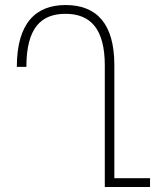

<svg xmlns="http://www.w3.org/2000/svg" viewBox="-20 -744 635 764"><path d="M577 -35H435V-485C435 -649 365 -724 241 -724C124 -724 47 -654 47 -478H85C85 -634 144 -689 241 -689C340 -689 397 -629 397 -484V0H577Z"/></svg>

Font: Noto Sans Armenian Condensed ExtraLight
Style: Regular
Weight: 200
Width: 3
Designer: Monotype Design Team
Foundry: Monotype Imaging Inc.
Version: Version 2.008